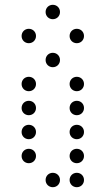

<svg xmlns="http://www.w3.org/2000/svg" viewBox="-20 -800 440 800"><path d="M200 -720C217 -720 230 -733 230 -750C230 -767 217 -780 200 -780C183 -780 170 -767 170 -750C170 -733 183 -720 200 -720ZM100 -620C117 -620 130 -633 130 -650C130 -667 117 -680 100 -680C83 -680 70 -667 70 -650C70 -633 83 -620 100 -620ZM300 -620C317 -620 330 -633 330 -650C330 -667 317 -680 300 -680C283 -680 270 -667 270 -650C270 -633 283 -620 300 -620ZM200 -520C217 -520 230 -533 230 -550C230 -567 217 -580 200 -580C183 -580 170 -567 170 -550C170 -533 183 -520 200 -520ZM100 -420C117 -420 130 -433 130 -450C130 -467 117 -480 100 -480C83 -480 70 -467 70 -450C70 -433 83 -420 100 -420ZM300 -420C317 -420 330 -433 330 -450C330 -467 317 -480 300 -480C283 -480 270 -467 270 -450C270 -433 283 -420 300 -420ZM100 -320C117 -320 130 -333 130 -350C130 -367 117 -380 100 -380C83 -380 70 -367 70 -350C70 -333 83 -320 100 -320ZM300 -320C317 -320 330 -333 330 -350C330 -367 317 -380 300 -380C283 -380 270 -367 270 -350C270 -333 283 -320 300 -320ZM100 -220C117 -220 130 -233 130 -250C130 -267 117 -280 100 -280C83 -280 70 -267 70 -250C70 -233 83 -220 100 -220ZM300 -220C317 -220 330 -233 330 -250C330 -267 317 -280 300 -280C283 -280 270 -267 270 -250C270 -233 283 -220 300 -220ZM100 -120C117 -120 130 -133 130 -150C130 -167 117 -180 100 -180C83 -180 70 -167 70 -150C70 -133 83 -120 100 -120ZM300 -120C317 -120 330 -133 330 -150C330 -167 317 -180 300 -180C283 -180 270 -167 270 -150C270 -133 283 -120 300 -120ZM200 -20C217 -20 230 -33 230 -50C230 -67 217 -80 200 -80C183 -80 170 -67 170 -50C170 -33 183 -20 200 -20ZM300 -20C317 -20 330 -33 330 -50C330 -67 317 -80 300 -80C283 -80 270 -67 270 -50C270 -33 283 -20 300 -20Z"/></svg>

Font: TINY 5x3 60
Style: Regular
Weight: 150
Designer: Jack Halten Fahnestock
Foundry: Velvetyne Type Foundry
Version: Version 1.002;hotconv 1.0.109;makeotfexe 2.5.65596